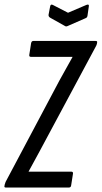

<svg xmlns="http://www.w3.org/2000/svg" viewBox="-38 -838 455 858"><path d="M-12 0Q-20 0 -18 -7L-17 -13Q-16 -16 -15 -19Q-14 -22 -13 -25L228 -479Q243 -505 257.5 -532Q272 -559 286 -583V-584Q266 -584 246 -584Q226 -584 208 -584H100Q91 -584 93 -594L101 -645Q103 -655 111 -655H389Q398 -655 396 -648L395 -642Q394 -639 393 -636Q392 -633 390 -630L138 -160Q126 -137 113.5 -115Q101 -93 90 -72V-71Q111 -71 129.5 -71Q148 -71 167 -71H280Q290 -71 288 -61L280 -10Q279 0 270 0ZM348 -816Q361 -821 359 -810L353 -768Q352 -763 350.5 -761Q349 -759 345 -757L265 -722Q257 -718 252 -722L186 -759Q178 -764 179 -772L186 -809Q188 -821 198 -816L266 -781Z"/></svg>

Font: Sofia Sans Extra Condensed Medium
Style: Italic
Weight: 500
Italic angle: -9°
Version: Version 4.100